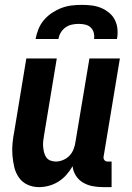

<svg xmlns="http://www.w3.org/2000/svg" viewBox="-20 -760 540 788"><path d="M140 8Q115 8 93 -2Q71 -12 57.5 -31.5Q44 -51 38.5 -74.5Q33 -98 31 -123Q29 -148 31.5 -173Q34 -198 39 -223L88 -520H213L161 -206Q159 -194 157.5 -182Q156 -170 157 -158.5Q158 -147 160.5 -136Q163 -125 169 -115.5Q175 -106 186 -101.5Q197 -97 209 -97Q224 -97 239.5 -103.5Q255 -110 266 -122Q277 -134 282.5 -149Q288 -164 290 -179L347 -520H472L405 -116Q404 -108 409 -102.5Q414 -97 421 -97H438V8H403Q381 8 360 4Q339 0 321 -10.5Q303 -21 291.5 -39Q280 -57 278 -78Q267 -59 252.5 -42.5Q238 -26 219.5 -14.5Q201 -3 180.5 2.5Q160 8 140 8ZM126 -600Q130 -621 138 -641Q146 -661 160.5 -678Q175 -695 194 -707.5Q213 -720 233 -727.5Q253 -735 274 -737.5Q295 -740 316 -740Q337 -740 357 -737.5Q377 -735 395 -727.5Q413 -720 428 -707.5Q443 -695 451.5 -678Q460 -661 462 -641Q464 -621 460 -600H366Q368 -614 364.5 -626.5Q361 -639 352 -647.5Q343 -656 330 -659Q317 -662 303 -662Q289 -662 275 -659Q261 -656 249 -647.5Q237 -639 229.5 -626.5Q222 -614 220 -600Z"/></svg>

Font: Iosevka Curly Extrabold
Style: Italic
Weight: 800
Italic angle: -9°
Monospace: yes
Designer: Belleve Invis
Foundry: Belleve Invis
Version: Version 22.1.2; ttfautohint (v1.8.4)